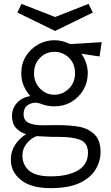

<svg xmlns="http://www.w3.org/2000/svg" viewBox="-20 -685 574 993"><path d="M500 101Q500 149 474 192Q448 235 391.5 261.5Q335 288 241 288Q141 288 88.5 246Q36 204 36 141Q36 99 57.5 65Q79 31 115 9Q82 -1 62 -24Q42 -47 42 -86Q42 -123 67 -152Q92 -181 137 -188Q115 -212 102.5 -242Q90 -272 90 -306Q90 -356 114 -394.5Q138 -433 177.5 -455Q217 -477 261 -477Q304 -477 342 -457L506 -467L495 -393L401 -407Q416 -386 425 -360Q434 -334 434 -306Q434 -259 411 -220Q388 -181 349 -158Q310 -135 261 -135Q242 -135 226 -138Q210 -141 186 -150Q179 -152 171 -153.5Q163 -155 154 -153Q135 -151 118.5 -137.5Q102 -124 102 -94Q102 -62 128.5 -49.5Q155 -37 202 -37L273 -38Q344 -38 392 -29Q440 -19 470 11.5Q500 42 500 101ZM261 -195Q303 -195 335.5 -226Q368 -257 368 -306Q368 -356 336.5 -386.5Q305 -417 261 -417Q218 -417 187 -386Q156 -355 156 -306Q156 -259 187 -227Q218 -195 261 -195ZM96 117Q95 165 129 196Q163 227 242 227Q331 227 383 196.5Q435 166 435 105Q435 56 397.5 39.5Q360 23 285 23H252Q229 22 208.5 21Q188 20 170 19Q141 29 118.5 56.5Q96 84 96 117ZM265 -525 70 -620 91 -665 265 -597 438 -665 460 -620Z"/></svg>

Font: Lil Grotesk
Style: Regular
Weight: 400
Designer: Bastien Sozeau
Foundry: NBR — Bastien Sozeau
Version: Version 4.002; ttfautohint (v1.8.4.7-5d5b)